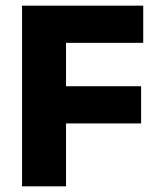

<svg xmlns="http://www.w3.org/2000/svg" viewBox="-20 -659 561 679"><path d="M58 0V-639H213.5V0ZM147.5 -222.5V-354H479V-222.5ZM103 -507.5V-639H486.5V-507.5Z"/></svg>

Font: Anek Latin Medium
Style: Bold
Weight: 700
Version: Version 1.003